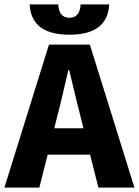

<svg xmlns="http://www.w3.org/2000/svg" viewBox="-28 -854 632 874"><path d="M233 -326C250 -390 267 -467 283 -535H287C304 -467 321 -390 338 -326L352 -270H219ZM-8 0H151L189 -150H382L420 0H584L381 -651H195ZM288 -696C418 -696 465 -754 469 -834H339C337 -796 321 -773 288 -773C255 -773 239 -796 237 -834H107C111 -754 158 -696 288 -696Z"/></svg>

Font: DAIFUKU Sans
Style: Bold
Weight: 700
Designer: Original font ‘Source Han Sans JP’ : Paul D. Hunt
Foundry: Daifuku
Version: Version 1.000